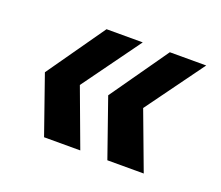

<svg xmlns="http://www.w3.org/2000/svg" viewBox="-71 -569 630 547"><g transform="rotate(20 244.5 -295.0)"><path d="M150.9 -294.9 215.8 -120.1H106L44.9 -294.9L168 -470.2H277.8ZM342.8 -294.9 408.2 -120.1H297.9L236.8 -294.9L359.9 -470.2H470.2Z"/></g></svg>

Font: Poppins Medium
Style: Italic
Weight: 500
Italic angle: -10°
Designer: Ninad Kale (Devanagari), Jonny Pinhorn (Latin)
Foundry: Indian Type Foundry
Version: Version 3.200;PS 1.000;hotconv 16.6.54;makeotf.lib2.5.65590